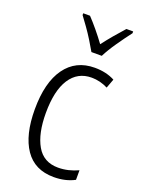

<svg xmlns="http://www.w3.org/2000/svg" viewBox="-147 -831 668 907"><g transform="rotate(20 187.0 -377.5)"><path d="M242 10Q146 10 97.5 -61Q49 -132 49 -261Q49 -396 101.5 -469Q154 -542 249 -542Q307 -542 350 -519L333 -473Q293 -493 251 -493Q181 -493 142.5 -434Q104 -375 104 -262Q104 -159 138.5 -99Q173 -39 246 -39Q272 -39 297 -45Q322 -51 346 -62V-14Q301 10 242 10ZM208 -606Q195 -629 178 -656.5Q161 -684 142.5 -710Q124 -736 109 -756V-765H143Q164 -743 188.5 -713.5Q213 -684 234 -655Q257 -685 278.5 -710.5Q300 -736 326 -765H360V-756Q336 -725 306.5 -682.5Q277 -640 260 -606Z"/></g></svg>

Font: Noto Sans Gurmukhi UI Condensed Light
Style: Regular
Weight: 300
Width: 3
Designer: Jelle Bosma - Monotype Design Team
Foundry: Monotype Imaging Inc.
Version: Version 2.004; ttfautohint (v1.8.4.7-5d5b)